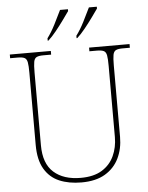

<svg xmlns="http://www.w3.org/2000/svg" viewBox="-61 -980 802 1040"><g transform="rotate(-5 339.5 -460.5)"><path d="M340 10Q271 10 219.5 -12Q168 -34 139 -83.5Q110 -133 110 -214V-606Q110 -645 106.5 -663.5Q103 -682 91 -688Q79 -694 54 -694H13V-714H236V-694H194Q169 -694 157 -688Q145 -682 141.5 -663.5Q138 -645 138 -606V-210Q138 -110 191.5 -62.5Q245 -15 338 -15Q409 -15 453.5 -42.5Q498 -70 519.5 -116.5Q541 -163 541 -219V-606Q541 -645 537.5 -663.5Q534 -682 522 -688Q510 -694 485 -694H444V-714H664V-694H625Q600 -694 588 -688Q576 -682 572.5 -663.5Q569 -645 569 -606V-218Q569 -153 544 -101.5Q519 -50 468.5 -20Q418 10 340 10ZM381 -784Q403 -813 424.5 -855Q446 -897 462 -931H505V-921Q493 -904 472.5 -875.5Q452 -847 429 -818.5Q406 -790 385 -771H381ZM224 -784Q246 -813 267.5 -855Q289 -897 305 -931H348V-921Q336 -904 315.5 -875.5Q295 -847 272 -818.5Q249 -790 228 -771H224Z"/></g></svg>

Font: Noto Serif Thin
Style: Regular
Weight: 100
Designer: Monotype Design Team
Foundry: Monotype Imaging Inc.
Version: Version 2.015